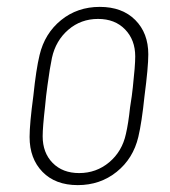

<svg xmlns="http://www.w3.org/2000/svg" viewBox="-20 -530 494 558"><path d="M66 -132Q66 -170 77 -252Q85 -329 95 -370Q110 -433 157.5 -471.5Q205 -510 270 -510Q335 -510 373 -472Q411 -434 411 -372Q411 -335 400 -251Q392 -174 382 -132Q367 -69 319 -30.5Q271 8 206 8Q141 8 103.5 -30.5Q66 -69 66 -132ZM346 -141Q353 -171 358 -218L363 -251L366 -276Q373 -339 373 -366Q373 -414 343.5 -444.5Q314 -475 265 -475Q215 -475 178.5 -443.5Q142 -412 131 -362Q125 -334 118 -282L114 -251L111 -221Q104 -160 104 -134Q104 -86 133 -56.5Q162 -27 210 -27Q260 -27 297.5 -58.5Q335 -90 346 -141Z"/></svg>

Font: Barlow Semi Condensed ExLight
Style: Italic
Weight: 275
Width: 4
Italic angle: -7°
Designer: Jeremy Tribby
Foundry: Tribby Type
Version: Version 1.408